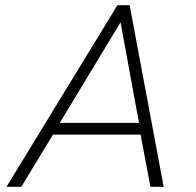

<svg xmlns="http://www.w3.org/2000/svg" viewBox="-20 -719 755 739"><path d="M432 -699H479L610 0H559L521 -201H184L62 0H5ZM515 -246 444 -633 210 -246Z"/></svg>

Font: Prompt ExtraLight
Style: Italic
Weight: 275
Italic angle: -12°
Designer: Katatrad Team
Foundry: CadsonDemak
Version: Version 1.000